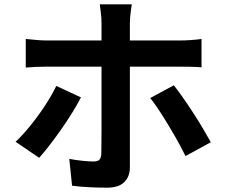

<svg xmlns="http://www.w3.org/2000/svg" viewBox="-20 -821 1040 887"><path d="M589 -801Q588 -794 585.5 -778Q583 -762 581.5 -744.5Q580 -727 580 -714V-634H812Q834 -634 862.5 -636Q891 -638 911 -641V-510Q888 -512 861 -512.5Q834 -513 813 -513H580V-48Q580 -5 554 20.5Q528 46 475 46Q435 46 393 44Q351 42 313 37L300 -87Q332 -81 362.5 -78Q393 -75 412 -75Q432 -75 439.5 -83.5Q447 -92 448 -111Q448 -120 448.5 -149.5Q449 -179 449 -220.5Q449 -262 449 -307.5Q449 -353 449 -395.5Q449 -438 449 -469Q449 -500 449 -512V-513H195Q173 -513 146.5 -512Q120 -511 99 -509V-641Q122 -639 147 -636.5Q172 -634 195 -634H449V-714Q449 -734 446 -761Q443 -788 441 -801ZM354 -371Q337 -338 312.5 -298.5Q288 -259 260.5 -220Q233 -181 207 -147.5Q181 -114 161 -92L52 -166Q86 -198 121.5 -242Q157 -286 188.5 -334Q220 -382 240 -424ZM783 -427Q802 -403 825.5 -369.5Q849 -336 873 -299Q897 -262 918 -226.5Q939 -191 954 -164L837 -100Q816 -143 787 -193.5Q758 -244 728.5 -290.5Q699 -337 674 -368Z"/></svg>

Font: Chiron Sans HK TT
Style: Bold
Weight: 700
Designer: Ryoko NISHIZUKA 西塚涼子 (kana, bopomofo & ideographs); Paul D. Hunt (Latin, Greek & Cyrillic); Sandoll Communications 산돌커뮤니
Foundry: Adobe
Version: Version 2.022;hotconv 1.0.109;makeotfexe 2.5.65596